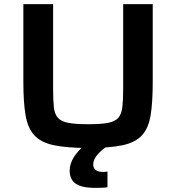

<svg xmlns="http://www.w3.org/2000/svg" viewBox="-20 -708 853 929"><path d="M407 8Q303 8 240 -5.5Q177 -19 145.5 -54Q114 -89 103.5 -151.5Q93 -214 93 -311V-688H237V-280Q237 -224 240.5 -190Q244 -156 260 -138Q276 -120 310.5 -113.5Q345 -107 407 -107Q468 -107 502.5 -113.5Q537 -120 552.5 -138Q568 -156 572 -190Q576 -224 576 -280V-688H719V-311Q719 -214 709 -151.5Q699 -89 667.5 -54Q636 -19 574 -5.5Q512 8 407 8ZM441 201Q391 201 364 190Q337 179 327 160Q317 141 317 120Q317 83 338.5 50.5Q360 18 394 -10L499 0Q475 14 453 38.5Q431 63 431 88Q431 103 441.5 113.5Q452 124 481 124Q484 124 489 123.5Q494 123 500 122V198Q487 200 471 200.5Q455 201 441 201Z"/></svg>

Font: Saira Expanded SemiBold
Style: Regular
Weight: 600
Width: 7
Designer: Hector Gatti with collaboration of the Omnibus-Type team
Foundry: Omnibus-Type
Version: Version 1.100; ttfautohint (v1.8.3)